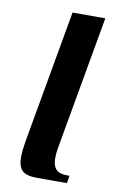

<svg xmlns="http://www.w3.org/2000/svg" viewBox="-78 -705 463 750"><g transform="rotate(10 153.5 -330.0)"><path d="M48 -69Q48 -94 54 -130L148 -660H278L184 -130Q180 -109 180 -87Q180 -59 193 -44.5Q206 -30 237 -30H247L242 0H122Q82 0 65 -15.5Q48 -31 48 -69Z"/></g></svg>

Font: Philosopher
Style: Bold Italic
Weight: 700
Italic angle: -10°
Designer: Jovanny Lemonad
Foundry: Jovanny Lemonad
Version: Version 2.000